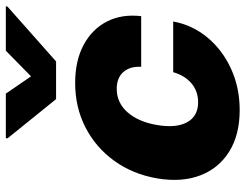

<svg xmlns="http://www.w3.org/2000/svg" viewBox="-108 -686 806 629"><g transform="rotate(-90 294.5 -371.0)"><path d="M248.5 11.7Q168.5 11.7 113.5 -22.2Q58.6 -56.2 35.2 -116.7Q11.7 -177.2 24.9 -257.8Q38.6 -337.9 82.3 -398.7Q126 -459.5 191.9 -493.4Q257.8 -527.3 337.9 -527.3Q410.2 -527.3 461.9 -499.8Q513.7 -472.2 538.8 -423.6Q564 -375 556.6 -311H390.6Q392.6 -347.7 373.5 -369.4Q354.5 -391.1 318.4 -391.1Q272.9 -391.1 241.5 -355.5Q210 -319.8 199.7 -257.8Q189.5 -195.8 209.2 -160.2Q229 -124.5 274.4 -124.5Q311 -124.5 336.7 -146.5Q362.3 -168.5 373 -206.1H539.1Q527.3 -142.6 486.3 -93.5Q445.3 -44.4 383.8 -16.4Q322.3 11.7 248.5 11.7ZM302.7 -754.4 359.4 -671.9 443.4 -754.4H588.9L587.9 -749L408.2 -589.8H284.7L156.2 -749L157.2 -754.4Z"/></g></svg>

Font: Inter Display Extra Bold
Style: Italic
Weight: 800
Italic angle: -9.39999°
Designer: Rasmus Andersson
Foundry: rsms
Version: Version 4.000;git-4fc901f